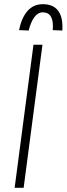

<svg xmlns="http://www.w3.org/2000/svg" viewBox="-20 -899 319 918"><path d="M140 -685H183L93 -1H50ZM278 -753 232 -755 233 -773Q233 -840 185 -840Q161 -840 144 -816.5Q127 -793 117 -753L71 -755Q83 -814 111.5 -846.5Q140 -879 185 -879Q235 -879 258.5 -847Q282 -815 278 -753Z"/></svg>

Font: Bellota Text Light
Style: Italic
Weight: 300
Italic angle: -7.5°
Designer: Kemie Guaida
Foundry: Kemie Guaida
Version: Version 4.001